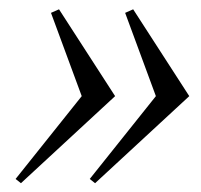

<svg xmlns="http://www.w3.org/2000/svg" viewBox="-20 -431 440 421"><path d="M109.4 -410.6 232.4 -220.2 25.9 -29.3 14.2 -38.6 159.2 -220.2 91.8 -402.8ZM272 -410.6 395 -220.2 188.5 -29.3 176.8 -38.6 321.8 -220.2 254.4 -402.8Z"/></svg>

Font: Flanker
Style: Italic
Weight: 400
Italic angle: -12°
Designer: Flanker
Version: Version 2.027